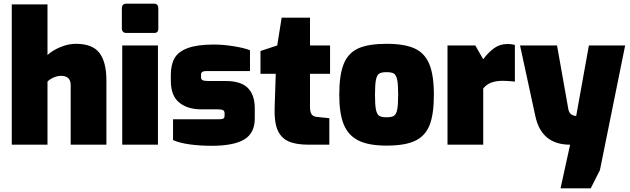

<svg xmlns="http://www.w3.org/2000/svg" viewBox="-20 -786 3424 1043"><path d="M44 -762H238V-487Q263 -511 306.5 -529.5Q350 -548 392 -548Q483 -548 520.5 -498Q558 -448 558 -350V0H364V-324Q364 -374 311 -374Q292 -374 271.5 -365Q251 -356 238 -343V0H44Z M642 -630V-741Q642 -753 648 -759.5Q654 -766 666 -766H818Q829 -766 834.5 -759Q840 -752 840 -741V-630Q840 -607 818 -607H666Q655 -607 648.5 -613.5Q642 -620 642 -630ZM644 -539H838V0H644Z M920 -25V-138H1170Q1188 -138 1194 -142.5Q1200 -147 1200 -158V-171Q1200 -182 1192.5 -187Q1185 -192 1163 -192H1073Q999 -192 953.5 -229Q908 -266 908 -347V-380Q908 -435 928.5 -470.5Q949 -506 1000.5 -525Q1052 -544 1142 -544Q1194 -544 1251.5 -534.5Q1309 -525 1338 -513V-400H1101Q1086 -400 1079 -395.5Q1072 -391 1072 -380V-367Q1072 -355 1080.5 -350.5Q1089 -346 1112 -346H1205Q1289 -346 1326.5 -308Q1364 -270 1364 -198V-143Q1364 -63 1307 -28.5Q1250 6 1129 6Q1067 6 1011.5 -1.5Q956 -9 920 -25Z M1472 -203 1478 -385H1395V-509L1486 -539L1510 -690H1664V-539H1773V-385H1664V-204Q1664 -178 1672.5 -165.5Q1681 -153 1700 -151L1769 -144V0H1657Q1586 0 1545.5 -19Q1505 -38 1487 -82Q1469 -126 1472 -203Z M1823 -271Q1823 -380 1847.5 -439.5Q1872 -499 1927 -523.5Q1982 -548 2080 -548Q2178 -548 2233 -522.5Q2288 -497 2312.5 -437Q2337 -377 2337 -271Q2337 -165 2313.5 -106Q2290 -47 2235 -21Q2180 5 2080 5Q1983 5 1927.5 -22.5Q1872 -50 1847.5 -109.5Q1823 -169 1823 -271ZM2143 -272Q2143 -328 2137.5 -353.5Q2132 -379 2119.5 -386.5Q2107 -394 2080 -394Q2053 -394 2040.5 -386.5Q2028 -379 2022.5 -353.5Q2017 -328 2017 -272Q2017 -215 2022.5 -189.5Q2028 -164 2040.5 -156.5Q2053 -149 2080 -149Q2107 -149 2119.5 -156.5Q2132 -164 2137.5 -189.5Q2143 -215 2143 -272Z M2411 -539H2562L2605 -464Q2633 -502 2664.5 -524.5Q2696 -547 2737 -547Q2759 -547 2777 -542V-343Q2731 -347 2711 -347Q2636 -347 2605 -305V0H2411Z M3077 0Q2921 0 2888 -156L2805 -539H3006L3067 -195Q3073 -158 3110 -156L3179 -539H3376L3239 138L3189 237H3025Z"/></svg>

Font: Exo Black
Style: Regular
Weight: 900
Designer: Natanael Gama
Foundry: Natanael Gama
Version: Version 1.500; ttfautohint (v1.6)